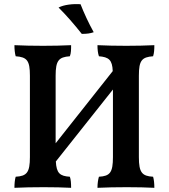

<svg xmlns="http://www.w3.org/2000/svg" viewBox="-20 -895 807 918"><path d="M428 -741C403 -786 381 -834 365 -875C329 -877 287 -873 260 -859C298 -821 332 -782 371 -733C395 -733 411 -735 428 -741ZM644 -144V-533C644 -606 658 -622 712 -626C717 -641 718 -659 718 -679C678 -677 628 -676 584 -676C539 -676 482 -677 446 -679C446 -659 448 -640 453 -626C500 -622 517 -609 519 -555L246 -210V-533C246 -606 261 -622 314 -626C320 -641 320 -659 320 -679C280 -677 230 -676 186 -676C142 -676 85 -677 49 -679C49 -659 51 -640 55 -626C109 -622 123 -606 123 -533V-144C123 -70 108 -53 55 -50C51 -37 49 -17 49 3C86 1 141 0 189 0C236 0 283 1 320 3C320 -17 319 -37 314 -50C266 -53 250 -67 247 -123L520 -467V-144C520 -70 506 -53 453 -50C449 -37 446 -17 446 3C484 1 539 0 586 0C634 0 681 1 718 3C718 -17 716 -37 712 -50C659 -53 644 -70 644 -144Z"/></svg>

Font: Vollkorn Semibold
Style: Regular
Weight: 600
Designer: Friedrich Althausen
Foundry: Friedrich Althausen
Version: Version 4.015;PS 004.015;hotconv 1.0.88;makeotf.lib2.5.64775